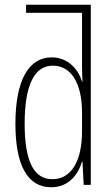

<svg xmlns="http://www.w3.org/2000/svg" viewBox="-20 -780 472 810"><path d="M196 10C271 10 310 -45 326 -98H328L333 0H363V-760H90V-726H326V-505C326 -484 327 -462 328 -436H326C311 -486 268 -538 198 -538C101 -538 45 -441 45 -258C45 -83 96 10 196 10ZM201 -24C118 -24 84 -109 84 -258C84 -419 124 -503 203 -503C281 -503 326 -427 326 -306V-225C326 -101 281 -24 201 -24Z"/></svg>

Font: Noto Sans ExtraCondensed ExtraLight
Style: Regular
Weight: 200
Width: 2
Designer: Monotype Design Team
Foundry: Monotype Imaging Inc.
Version: Version 2.013